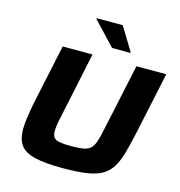

<svg xmlns="http://www.w3.org/2000/svg" viewBox="-129 -1015 1064 1137"><g transform="rotate(15 403.5 -447.0)"><path d="M358 8Q249 8 186.5 -7Q124 -22 98 -57.5Q72 -93 72 -155Q72 -186 77.5 -225Q83 -264 92 -312L172 -688H355L269 -281Q262 -251 259 -229.5Q256 -208 256 -191Q256 -167 266.5 -153.5Q277 -140 302.5 -135.5Q328 -131 372 -131Q419 -131 447.5 -136Q476 -141 492 -157Q508 -173 517.5 -202.5Q527 -232 537 -281L624 -688H807L727 -312Q710 -234 694.5 -179Q679 -124 656.5 -87.5Q634 -51 597.5 -30Q561 -9 503 -0.5Q445 8 358 8ZM457 -755 323 -897 324 -902H483L569 -760L568 -755Z"/></g></svg>

Font: Saira Expanded
Style: Bold Italic
Weight: 700
Width: 7
Italic angle: -12°
Designer: Hector Gatti with collaboration of the Omnibus-Type team
Foundry: Omnibus-Type
Version: Version 1.101